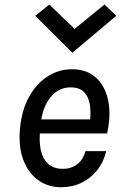

<svg xmlns="http://www.w3.org/2000/svg" viewBox="-20 -792 520 825"><path d="M242.5 12.5Q186 12.5 143.5 -18.5Q101 -49.5 79.8 -106.2Q58.5 -163 66 -240.5Q73.5 -320 105.2 -376.8Q137 -433.5 185 -464Q233 -494.5 289.5 -494.5Q334 -494.5 365.8 -477Q397.5 -459.5 417.2 -429.5Q437 -399.5 444.8 -360.5Q452.5 -321.5 449.5 -278.5Q448 -264.5 445.8 -249Q443.5 -233.5 440.5 -218.5H128.5L153 -235.5Q147 -188 154.8 -149.5Q162.5 -111 186 -88.8Q209.5 -66.5 250.5 -66.5Q285.5 -66.5 311.2 -85.8Q337 -105 347 -142.5H436.5Q425 -95 397.2 -60.2Q369.5 -25.5 329.8 -6.5Q290 12.5 242.5 12.5ZM155.5 -266 136 -279H390.5L366 -267.5Q371 -305.5 366.5 -339.5Q362 -373.5 342.5 -395Q323 -416.5 283.5 -416.5Q246.5 -416.5 219.5 -396Q192.5 -375.5 176.5 -341.5Q160.5 -307.5 155.5 -266ZM429 -772.5 479.5 -724 291 -565.5 131.5 -724 192 -772.5 300.5 -668Z"/></svg>

Font: Karla Medium
Style: Italic
Weight: 500
Italic angle: -8°
Designer: Jonathan Pinhorn
Version: Version 2.001